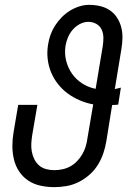

<svg xmlns="http://www.w3.org/2000/svg" viewBox="-20 -763 540 791"><path d="M204 8Q175 8 147 2Q119 -4 96.5 -19Q74 -34 59 -56.5Q44 -79 37.5 -106Q31 -133 31 -161.5Q31 -190 36 -219L55 -331H134L113 -208Q110 -190 109 -172.5Q108 -155 111 -138.5Q114 -122 121.5 -107Q129 -92 141 -81.5Q153 -71 169.5 -66.5Q186 -62 204 -62Q220 -62 237 -65.5Q254 -69 269.5 -77.5Q285 -86 297.5 -99Q310 -112 319 -127.5Q328 -143 333 -159.5Q338 -176 340 -192L364 -333Q336 -338 309 -349.5Q282 -361 259.5 -377.5Q237 -394 219.5 -416Q202 -438 191 -464Q180 -490 176.5 -519.5Q173 -549 178 -579Q181 -599 188 -619Q195 -639 206.5 -657Q218 -675 233.5 -691Q249 -707 267.5 -718.5Q286 -730 306.5 -736.5Q327 -743 347 -743Q370 -743 392 -738Q414 -733 432 -721Q450 -709 462 -690.5Q474 -672 479.5 -650.5Q485 -629 484.5 -606Q484 -583 480 -560L453 -396Q460 -398 466 -399Q472 -400 478 -402L467 -332Q461 -332 454.5 -331Q448 -330 442 -330L418 -181Q414 -156 405.5 -131Q397 -106 383 -83.5Q369 -61 348.5 -43Q328 -25 304 -13Q280 -1 254 3.5Q228 8 204 8ZM374 -397 403 -571Q406 -589 406 -607Q406 -625 399 -640.5Q392 -656 377 -664.5Q362 -673 344 -673Q326 -673 309 -664Q292 -655 279.5 -640.5Q267 -626 260 -609Q253 -592 250 -575Q245 -543 252.5 -513Q260 -483 277 -459Q294 -435 319 -419Q344 -403 374 -397Z"/></svg>

Font: Iosevka
Style: Italic
Weight: 400
Italic angle: -9°
Monospace: yes
Designer: Belleve Invis
Foundry: Belleve Invis
Version: Version 32.5.0; ttfautohint (v1.8.4)